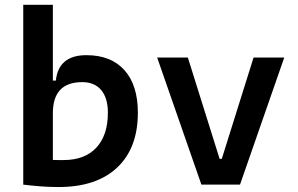

<svg xmlns="http://www.w3.org/2000/svg" viewBox="-20 -752 1212 782"><path d="M218.3 9.8Q181.6 9.8 146.2 7.1Q110.8 4.4 74.7 0V-732.4H195.3V-423.8H207.5Q218.3 -527.3 332 -527.3Q432.1 -527.3 486.8 -466.3Q541.5 -405.3 541.5 -293Q541.5 -148.9 457.3 -69.6Q373 9.8 218.3 9.8ZM195.3 -291V-100.6Q206.1 -100.1 217 -100.1Q228 -100.1 238.8 -100.1Q325.2 -100.1 372.3 -150.6Q419.4 -201.2 419.4 -293Q419.4 -352.5 392.3 -385Q365.2 -417.5 314.9 -417.5Q195.3 -417.5 195.3 -291Z M800.3 0 620.1 -517.6H745.1L874.5 -105H883.3L1012.7 -517.6H1137.7L957.5 0Z"/></svg>

Font: Cascadia Mono PL SemiBold
Style: Regular
Weight: 600
Monospace: yes
Designer: Aaron Bell
Foundry: Saja Typeworks
Version: Version 2404.023; ttfautohint (v1.8.4)